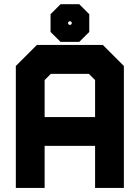

<svg xmlns="http://www.w3.org/2000/svg" viewBox="-20 -920 684 940"><path d="M57.5 0V-597L160.5 -700H483.5L586.5 -597V0H445.5V-206H198.5V0ZM128 -71H127.5V-274.5H518.5V-71H518V-567.5L455.5 -629.5H190.5L128 -567.5ZM198.5 -347H445.5V-528L415 -558.5H229L198.5 -528ZM127.5 -274V-567.5L190.5 -630H455.5L518.5 -567.5V-274ZM276.5 -715 227.5 -763.5V-850.5L276.5 -899.5H368L417 -850.5V-763.5L368 -715ZM295.5 -757.5H349.5L375.5 -783V-833L349.5 -859H295.5L269.5 -833V-783ZM295.5 -757.5 269.5 -783V-833L295.5 -859H349.5L375.5 -833V-783L349.5 -757.5ZM318 -798.5H326.5L331 -803.5V-811L326.5 -815.5H318L313.5 -811V-803.5Z"/></svg>

Font: Tourney Black
Style: Regular
Weight: 900
Version: Version 1.015